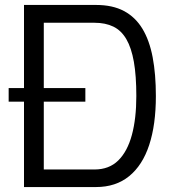

<svg xmlns="http://www.w3.org/2000/svg" viewBox="-20 -756 709 776"><path d="M15 -345V-400H325V-345ZM77 0V-736H368Q435 -736 481 -711.5Q527 -687 555.5 -640Q584 -593 597 -524.5Q610 -456 610 -368Q610 -252 583 -170Q556 -88 502 -44Q448 0 368 0ZM157 -71H362Q421 -71 458 -107.5Q495 -144 513 -210.5Q531 -277 531 -368Q531 -450 521 -506.5Q511 -563 490.5 -598Q470 -633 438 -648.5Q406 -664 362 -664H157Z"/></svg>

Font: Exo Thin
Style: Regular
Weight: 400
Version: Version 2.000